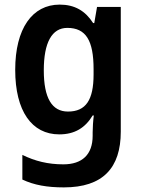

<svg xmlns="http://www.w3.org/2000/svg" viewBox="-20 -573 614 833"><path d="M239 -553C120 -553 46 -449 46 -270C46 -91 118 10 237 10C305 10 350 -19 382 -72H387C384 -50 382 -18 382 1V16C382 98 336 140 255 140C188 140 132 126 77 99V206C128 230 184 240 257 240C426 240 504 156 504 -2V-543H401L389 -473H384C350 -526 304 -553 239 -553ZM272 -452C353 -452 386 -397 386 -273V-250C386 -140 353 -89 275 -89C205 -89 170 -148 170 -268C170 -388 205 -452 272 -452Z"/></svg>

Font: Noto Sans Myanmar UI SemiCondensed SemiBold
Style: Regular
Weight: 600
Width: 4
Designer: Monotype Design Team
Foundry: Monotype Imaging Inc.
Version: Version 2.103